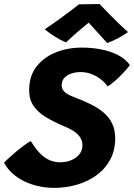

<svg xmlns="http://www.w3.org/2000/svg" viewBox="-30 -906 653 934"><path d="M233.6 7.9Q196 7.9 159.6 0.2Q123.1 -7.5 90.4 -22.9Q57.8 -38.4 31.9 -61.3Q6 -84.2 -10.5 -114.8Q-5.9 -120 10.1 -134.7Q26 -149.4 47 -166.9Q68 -184.5 87.8 -199.2Q107.5 -214 119.9 -219.5Q131.4 -201.1 144.9 -182.9Q158.4 -164.6 175.6 -149.6Q192.8 -134.5 214.5 -125.6Q236.2 -116.6 263.4 -116.6Q292 -116.6 316.5 -126.7Q341 -136.8 356 -155.4Q371 -174.1 371 -199.4Q371 -218.1 361.9 -234.3Q352.9 -250.5 332.4 -265.2Q311.9 -280 276.8 -294Q229 -314.4 191.8 -337.1Q154.6 -359.8 133.2 -390.9Q111.8 -422.1 111.8 -467.4Q111.8 -535.5 147.2 -581.6Q182.6 -627.6 241.1 -651.1Q299.6 -674.5 368.6 -674.5Q415 -674.5 460 -666.1Q505 -657.8 542.2 -639.1Q579.4 -620.5 602.1 -589.2Q579.9 -560.6 549.1 -530.5Q518.2 -500.4 494 -485.9Q479.4 -505.4 459 -521.1Q438.6 -536.8 414.2 -546.1Q389.8 -555.4 362.2 -555.4Q339 -555.4 317.9 -548.6Q296.8 -541.9 283.4 -527.6Q270.1 -513.4 270.1 -491Q270.1 -476.8 277.9 -466.1Q285.6 -455.4 299.8 -447.4Q313.9 -439.4 332.6 -432.6Q375.5 -416.5 411.6 -398.6Q447.8 -380.8 474.4 -358Q501 -335.2 515.7 -304.9Q530.4 -274.5 530.4 -233.4Q530.4 -174.6 506.1 -129.6Q481.9 -84.5 440.1 -54Q398.4 -23.5 344.9 -7.8Q291.5 7.9 233.6 7.9ZM454.5 -886.5Q473.5 -865.9 500.4 -838.6Q527.2 -811.4 552.7 -786.9Q578.1 -762.4 593 -750.1Q567.8 -732.2 540.2 -718.1Q512.8 -703.9 491.2 -696.8Q478.4 -711 463.7 -727.2Q449 -743.4 434.9 -758.9Q420.9 -774.4 410.3 -785.9Q399.8 -797.5 395.5 -802.2H409.8Q404.4 -798.1 391.1 -787.4Q377.9 -776.8 360.5 -761.9Q343.1 -747 324.9 -730.9Q306.6 -714.8 291.4 -700.1Q277.9 -704.6 258.5 -715.3Q239.1 -726 220.1 -739.1Q201 -752.2 187.9 -763.8Q218 -783.6 252.9 -808.8Q287.9 -834 316.2 -855.5Q344.5 -877 354.4 -885.2Q363.1 -885.2 382.9 -885.4Q402.8 -885.6 423.4 -885.9Q444 -886.2 454.5 -886.5Z"/></svg>

Font: Grandstander Thin
Style: Italic
Weight: 100
Italic angle: -15°
Designer: Tyler Finck
Foundry: Etcetera Type Co
Version: Version 1.200